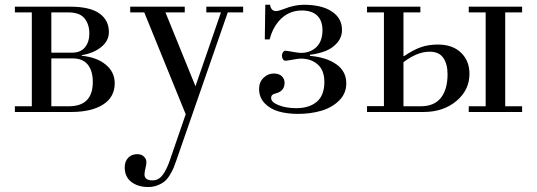

<svg xmlns="http://www.w3.org/2000/svg" viewBox="-20 -459 2201 787"><path d="M41 0V-23.4H110.4V-408.2H41V-431.6H267.6Q348.1 -431.6 387.2 -404.1Q426.3 -376.5 426.3 -327.6Q426.3 -291.5 394.8 -266.1Q363.3 -240.7 314.9 -232.9V-230.5Q377.4 -224.1 413.8 -193.8Q450.2 -163.6 450.2 -117.7Q450.2 -61 402.6 -30.5Q355 0 271.5 0ZM190.4 -23.4H262.2Q360.4 -23.4 360.4 -123Q360.4 -168.5 339.8 -194.1Q319.3 -219.7 276.9 -219.7H190.4ZM190.4 -243.2H275.9Q310.5 -243.2 328.4 -265.1Q346.2 -287.1 346.2 -321.8Q346.2 -358.9 326.7 -383.5Q307.1 -408.2 259.8 -408.2H190.4Z M491.2 227.1Q491.2 203.1 505.1 188Q519 172.9 543 172.9Q560.1 172.9 570.1 182.9Q580.1 192.9 580.1 206.1Q580.1 215.3 576.2 231Q572.3 245.6 572.3 256.3Q572.3 280.3 605.5 280.3Q630.4 280.3 647 257.8Q663.6 235.4 676.3 197.8L741.2 9.3L571.3 -408.2H513.7V-431.6H737.3V-408.2H658.2L781.2 -105.5L885.7 -408.2H825.7V-431.6H976.6V-408.2H913.6L702.6 199.2Q696.3 217.8 691.2 229.7Q686 241.7 676.3 258.1Q666.5 274.4 655.3 283.9Q644 293.5 626.2 300.5Q608.4 307.6 586.9 307.6Q545.9 307.6 518.6 286.9Q491.2 266.1 491.2 227.1Z M1042 -94.7Q1042 -122.1 1060.1 -139.9Q1078.1 -157.7 1101.6 -157.7Q1124 -157.7 1135.3 -146.5Q1146.5 -135.3 1146.5 -119.6Q1146.5 -84.5 1108.4 -75.7Q1091.3 -71.8 1091.3 -57.6Q1091.3 -40 1122.3 -27.8Q1153.3 -15.6 1194.3 -15.6Q1247.6 -15.6 1278.6 -42Q1309.6 -68.4 1309.6 -123Q1309.6 -170.4 1282.5 -194.6Q1255.4 -218.8 1212.9 -218.8Q1203.1 -218.8 1179.7 -214.4Q1154.3 -210 1149.9 -210Q1144 -210 1139.9 -216.1Q1135.7 -222.2 1135.7 -230.5Q1135.7 -238.8 1139.9 -244.9Q1144 -251 1149.9 -251Q1154.3 -251 1179.7 -246.6Q1203.1 -242.2 1212.9 -242.2Q1252.9 -242.2 1277.3 -266.4Q1301.8 -290.5 1301.8 -335Q1301.8 -374.5 1280 -395.3Q1258.3 -416 1216.8 -416Q1159.7 -416 1121.1 -370.6Q1096.7 -341.8 1085 -297.4H1065.4L1067.4 -439.5H1086.9Q1090.8 -413.6 1111.3 -413.6Q1121.1 -413.6 1141.6 -421.4Q1186.5 -439.5 1225.1 -439.5Q1298.8 -439.5 1340.3 -411.9Q1381.8 -384.3 1381.8 -336.4Q1381.8 -306.2 1362.3 -283.7Q1342.8 -261.2 1314.5 -250Q1286.1 -238.8 1250.5 -234.4V-230Q1318.4 -224.1 1358.9 -195.3Q1399.4 -166.5 1399.4 -117.2Q1399.4 -75.7 1369.9 -46.6Q1340.3 -17.6 1296.6 -4.9Q1252.9 7.8 1201.2 7.8Q1156.7 7.8 1122.1 -2.2Q1087.4 -12.2 1064.7 -35.9Q1042 -59.6 1042 -94.7Z M1484.4 0V-23.9H1553.7V-408.2H1484.4V-431.6H1703.1V-408.2H1633.8V-230L1635.7 -228.5Q1674.3 -254.9 1705.6 -265.6Q1736.8 -276.4 1774.4 -276.4Q1835.4 -276.4 1869.9 -242.9Q1904.3 -209.5 1904.3 -156.2Q1904.3 -89.8 1850.6 -44.9Q1796.9 0 1716.3 0ZM1633.8 -23.4H1704.6Q1759.8 -23.4 1787.1 -57.9Q1814.5 -92.3 1814.5 -154.8Q1814.5 -196.3 1797.1 -221.7Q1779.8 -247.1 1740.7 -247.1Q1690.4 -247.1 1633.8 -204.1ZM1901.4 0V-23.4H1970.7V-408.2H1901.4V-431.6H2120.1V-408.2H2050.8V-23.4H2120.1V0Z"/></svg>

Font: Theano Didot
Style: Regular
Weight: 400
Designer: Alexey Kryukov
Version: Version 2.0